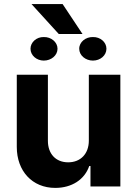

<svg xmlns="http://www.w3.org/2000/svg" viewBox="-20 -911 669 938"><path d="M414 -224C414 -160 374 -118 313 -118C252 -118 214 -160 214 -223V-546H62V-193C62 -76 137 7 250 7C330 7 393 -33 416 -100H422V0H568V-546H414ZM129 -673C129 -640 159 -615 194 -615C230 -615 261 -640 261 -673C261 -705 230 -731 194 -730C159 -731 129 -705 129 -673ZM134 -891 267 -745H383L286 -891ZM367 -673C367 -640 398 -615 434 -615C470 -615 500 -640 500 -673C500 -705 470 -731 434 -730C399 -731 367 -706 367 -673Z"/></svg>

Font: Wafeq
Style: Bold
Weight: 700
Designer: Rasmus Andersson & Azza Alameddine
Foundry: Google & TypeTogether
Version: Version 3.000;FEAKit 1.0